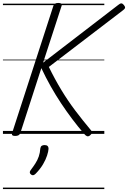

<svg xmlns="http://www.w3.org/2000/svg" viewBox="-20 -910 870 1305"><path d="M83 14Q69 14 64 9.5Q59 5 62 -5L343 -871Q349 -890 376 -890Q405 -890 399 -871L273 -484L783 -876Q796 -887 804.5 -887Q813 -887 822 -876Q831 -865 830 -857.5Q829 -850 817 -841L312 -455Q353 -371 397.5 -297.5Q442 -224 492 -158Q542 -92 598 -25Q607 -15 605 -7Q603 1 591 11Q580 19 571 15.5Q562 12 553 1Q510 -49 470.5 -101.5Q431 -154 394.5 -209Q358 -264 324.5 -323.5Q291 -383 261 -447L118 -5Q114 5 105.5 9.5Q97 14 83 14ZM191 276Q183 270 182.5 262.5Q182 255 188 247Q207 222 221 200Q235 178 243.5 153.5Q252 129 254 99Q256 86 263.5 81Q271 76 283 76Q297 76 303.5 82.5Q310 89 310 101Q309 119 300 147Q291 175 272.5 206.5Q254 238 224 269Q217 277 208.5 280Q200 283 191 276ZM0 365H689V375H0ZM0 -20H689V0H0ZM0 -505H689V-500H0ZM0 -885H689V-875H0Z"/></svg>

Font: Playwrite DK Uloopet Guides
Style: Regular
Weight: 400
Designer: Veronika Burian, José Scaglione
Foundry: TypeTogether
Version: Version 1.003